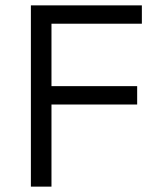

<svg xmlns="http://www.w3.org/2000/svg" viewBox="-20 -695 573 715"><path d="M171.7 0H95V-675H508.3V-606.7H171.7V-374.2H490.8V-305.8H171.7Z"/></svg>

Font: Funnel Sans Light
Style: Regular
Weight: 300
Designer: NORD ID, Kristian Moeller
Foundry: Dicotype
Version: Version 1.000